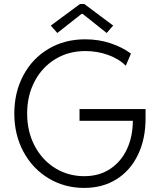

<svg xmlns="http://www.w3.org/2000/svg" viewBox="-20 -922 791 950"><path d="M50.8 -360.4Q50.8 -465.3 95.5 -549.1Q140.1 -632.8 220 -680.2Q299.8 -727.5 401.4 -727.5Q468.3 -727.5 526.9 -708Q585.4 -688.5 627.9 -656.7L602.5 -596.7Q568.4 -630.9 515.1 -650.1Q461.9 -669.4 401.9 -669.4Q318.8 -669.4 253.4 -629.4Q188 -589.4 151.1 -519Q114.3 -448.7 114.3 -360.8Q114.3 -271 151.6 -200.2Q189 -129.4 253.4 -89.8Q317.9 -50.3 396.5 -50.3Q471.7 -50.3 526.1 -86.9Q580.6 -123.5 608.9 -185.8Q637.2 -248 637.2 -324.2H373.5V-382.3H700.2V-335Q700.2 -234.4 662.8 -156.5Q625.5 -78.6 556.9 -35.4Q488.3 7.8 396.5 7.8Q299.3 7.8 220.5 -39.6Q141.6 -86.9 96.2 -170.9Q50.8 -254.9 50.8 -360.4ZM231.4 -795.4 376 -902.3H397L540 -795.4L507.8 -758.8L388.7 -853.5H383.8L263.7 -758.8Z"/></svg>

Font: Reddit Sans Light
Style: Regular
Weight: 300
Designer: Stephen Hutchings
Foundry: Reddit
Version: Version 1.013